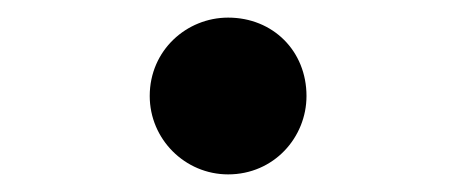

<svg xmlns="http://www.w3.org/2000/svg" viewBox="-20 -489 518 218"><path d="M239 -469C192 -469 150 -432 150 -380C150 -331 190 -291 239 -291C291 -291 328 -333 328 -380C328 -431 290 -469 239 -469Z"/></svg>

Font: Yaku Han JP ExtraLight
Style: Regular
Weight: 250
Designer: Ryoko NISHIZUKA 西塚涼子 (kana, bopomofo & ideographs); Paul D. Hunt (Latin, Greek & Cyrillic); Sandoll Communications 산돌커뮤니
Foundry: Adobe
Version: Version 2.004;Glyphs 3.1.2 (3151)